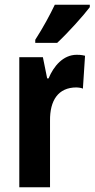

<svg xmlns="http://www.w3.org/2000/svg" viewBox="-20 -786 397 806"><path d="M357 -756V-766H210C189 -722 162 -672 128 -619V-606H220C266 -649 330 -720 357 -756ZM302 -556C245 -556 205 -508 184 -457H178L160 -546H61V0H190V-279C189 -364 224 -419 301 -419C304 -419 320 -418 328 -414L337 -552C321 -556 310 -556 302 -556Z"/></svg>

Font: Noto Sans Gurmukhi ExtraCondensed
Style: Bold
Weight: 700
Width: 2
Designer: Jelle Bosma - Monotype Design Team
Foundry: Monotype Imaging Inc.
Version: Version 2.004